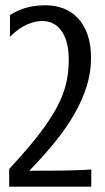

<svg xmlns="http://www.w3.org/2000/svg" viewBox="-20 -703 395 723"><path d="M14.6 0V-66.4Q56.6 -112.3 89.8 -151.4Q123 -190.4 147.9 -225.3Q172.9 -260.3 190.4 -292Q208 -323.7 219 -355Q230 -386.2 234.6 -418Q239.3 -449.7 238.8 -484.9Q238.3 -519 230.7 -545.2Q223.1 -571.3 210 -588.9Q196.8 -606.4 178.7 -615.2Q160.6 -624 138.7 -624Q112.3 -624 81.5 -610.6Q50.8 -597.2 17.6 -564.9V-646Q34.7 -657.7 52.2 -664.8Q69.8 -671.9 87.2 -676Q104.5 -680.2 120.8 -681.6Q137.2 -683.1 151.9 -683.1Q187.5 -683.1 218.5 -671.4Q249.5 -659.7 272.7 -635.3Q295.9 -610.8 309.3 -573.5Q322.8 -536.1 322.8 -484.9Q322.8 -430.2 306.2 -377.4Q289.6 -324.7 259.3 -272.2Q229 -219.7 186 -167Q143.1 -114.3 90.3 -60.1Q142.1 -60.1 188 -60.5Q207.5 -60.5 227.5 -61Q247.6 -61.5 265.9 -62Q284.2 -62.5 299.1 -63.2Q314 -64 323.7 -64.9V0Z"/></svg>

Font: Crushed
Style: Regular
Weight: 400
Width: 3
Designer: Astigmatic (AOETI)
Foundry: Astigmatic (AOETI)
Version: Version 001.000